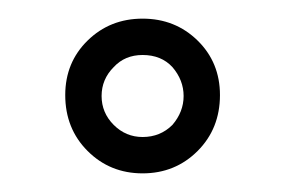

<svg xmlns="http://www.w3.org/2000/svg" viewBox="-20 -744 306 206"><path d="M50 -642Q50 -677 74 -700.5Q98 -724 133 -724Q168 -724 192 -700.5Q216 -677 216 -642Q216 -606 192 -582Q168 -558 133 -558Q98 -558 74 -582Q50 -606 50 -642ZM102 -672Q89 -659 89 -641Q89 -623 102 -610Q115 -597 133 -597Q152 -597 165 -610Q177 -624 177 -641Q177 -658 165 -672Q153 -685 133 -685Q114 -685 102 -672Z"/></svg>

Font: PTCRaleway
Style: Regular
Weight: 400
Designer: Matt McInerney, Pablo Impallari, Rodrigo Fuenzalida
Foundry: Matt McInerney, Pablo Impallari, Rodrigo Fuenzalida
Version: Version 3.000g; ttfautohint (v1.5) -l 8 -r 28 -G 28 -x 14 -D